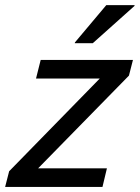

<svg xmlns="http://www.w3.org/2000/svg" viewBox="-41 -736 550 756"><path d="M-20.8 0 -5 -61.7 351.7 -426.7H100.8L119.2 -500H482.5L466.7 -438.3L109.2 -73.3H380L362.5 0ZM253.3 -565.8 254.2 -569.2 377.5 -715.8H489.2L488.3 -712.5L324.2 -565.8Z"/></svg>

Font: Funnel Sans
Style: Italic
Weight: 400
Italic angle: -14.036°
Version: Version 1.000; Beta; Release 5; Build 24; ttfautohint (v1.8.